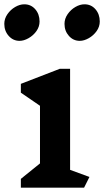

<svg xmlns="http://www.w3.org/2000/svg" viewBox="-47 -873 484 893"><path d="M44 -683Q14 -683 -6.5 -706Q-27 -729 -27 -762Q-27 -786 -12.5 -807Q2 -828 23.5 -840.5Q45 -853 66 -853Q97 -853 117 -830Q137 -807 137 -773Q137 -749 122.5 -728.5Q108 -708 86 -695.5Q64 -683 44 -683ZM417 -773Q417 -749 402.5 -728.5Q388 -708 366 -695.5Q344 -683 324 -683Q294 -683 273.5 -706Q253 -729 253 -762Q253 -786 267.5 -807Q282 -828 303.5 -840.5Q325 -853 346 -853Q377 -853 397 -830Q417 -807 417 -773ZM369 -50 344 0H50V-41L139 -113V-381L50 -442V-483L231 -553H279V-83Z"/></svg>

Font: Inknut Antiqua SemiBold
Style: Regular
Weight: 600
Designer: Claus Eggers Sørensen
Foundry: Claus Eggers Sørensen
Version: Version 1.003; ttfautohint (v1.8.2) -l 8 -r 50 -G 200 -x 14 